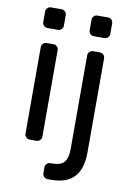

<svg xmlns="http://www.w3.org/2000/svg" viewBox="-98 -769 686 1018"><g transform="rotate(10 245.5 -260.0)"><path d="M149 -599H92Q81 -599 73 -607Q65 -615 65 -626V-683Q65 -694 73 -702Q81 -710 92 -710H149Q160 -710 168 -702Q176 -694 176 -683V-626Q176 -615 168 -607Q160 -599 149 -599ZM139 0H102Q91 0 83 -8Q75 -16 75 -27V-493Q75 -504 83 -512Q91 -520 102 -520H139Q150 -520 158 -512Q166 -504 166 -493V-27Q166 -16 158 -8Q150 0 139 0ZM399 -599H342Q331 -599 323 -607Q315 -615 315 -626V-683Q315 -694 323 -702Q331 -710 342 -710H399Q410 -710 418 -702Q426 -694 426 -683V-626Q426 -615 418 -607Q410 -599 399 -599ZM352 -520H389Q400 -520 408 -512Q416 -504 416 -493V15Q416 101 376 145.5Q336 190 251 190H232Q221 190 213 182Q205 174 205 163V131Q205 120 213 112Q221 104 232 104H241Q290 104 307.5 81Q325 58 325 15V-493Q325 -504 333 -512Q341 -520 352 -520Z"/></g></svg>

Font: Rubik
Style: Regular
Weight: 400
Designer: Hubert & Fischer
Foundry: Hubert & Fischer
Version: Version 1.100